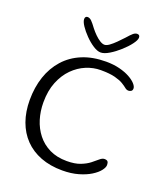

<svg xmlns="http://www.w3.org/2000/svg" viewBox="-148 -888 878 1019"><g transform="rotate(20 291.0 -379.0)"><path d="M323.5 30Q255 30 201.2 9.2Q147.5 -11.5 110.2 -50Q73 -88.5 53.5 -142.5Q34 -196.5 34 -263Q34 -334.5 54.2 -394.8Q74.5 -455 114.2 -499.5Q154 -544 212.2 -568.2Q270.5 -592.5 346.5 -592.5Q388.5 -592.5 422.8 -583.8Q457 -575 481 -561.8Q505 -548.5 518 -534Q531 -519.5 531 -508Q531 -497 524 -492.5Q517 -488 509 -488Q498.5 -488 489 -496Q479.5 -504 462.8 -514.2Q446 -524.5 415.8 -532.5Q385.5 -540.5 334.5 -540.5Q293.5 -540.5 253 -523.8Q212.5 -507 179.5 -473.8Q146.5 -440.5 126.5 -391Q106.5 -341.5 106.5 -276Q106.5 -226.5 120.2 -181.5Q134 -136.5 161.8 -101.2Q189.5 -66 231.2 -45.5Q273 -25 329 -25Q374.5 -25 404.8 -36.8Q435 -48.5 455 -64.2Q475 -80 488.8 -92Q502.5 -104 514.5 -104Q528 -104 533 -97.8Q538 -91.5 538 -78.5Q538 -64.5 523.5 -46Q509 -27.5 481.2 -10.2Q453.5 7 413.5 18.5Q373.5 30 323.5 30ZM301 -628Q282 -628 257.8 -643.8Q233.5 -659.5 210.8 -682.8Q188 -706 173.2 -728.5Q158.5 -751 158.5 -765Q158.5 -773 162.2 -777.2Q166 -781.5 172.5 -781.5Q184.5 -781.5 195.5 -770.8Q206.5 -760 224 -736Q236.5 -720 251 -705.8Q265.5 -691.5 280 -682.5Q294.5 -673.5 306 -673.5Q317.5 -673.5 332.8 -684.5Q348 -695.5 365.2 -712.5Q382.5 -729.5 398.5 -747Q418.5 -770 429.2 -778.8Q440 -787.5 450.5 -787.5Q466 -787.5 466 -771.5Q466 -757.5 448.2 -733.8Q430.5 -710 403.5 -685.8Q376.5 -661.5 348.8 -644.8Q321 -628 301 -628Z"/></g></svg>

Font: Gluten ExtraLight
Style: Regular
Weight: 250
Designer: Tyler Finck
Foundry: Etcetera Type Company
Version: Version 1.300